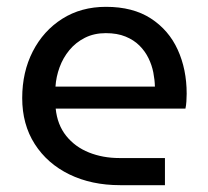

<svg xmlns="http://www.w3.org/2000/svg" viewBox="-20 -542 610 562"><path d="M331.6 0Q247.8 0 183.1 -31.5Q118.4 -63 81.7 -120.4Q45 -177.8 45 -255Q45 -331.2 76 -391.6Q107 -452 162.2 -487Q217.4 -522 290.2 -522Q369 -522 421.5 -488Q474 -454 500.2 -396.5Q526.4 -339 526.4 -267.8Q526.4 -257.4 525.6 -245.1Q524.8 -232.8 522.8 -224.2H143Q147.8 -176.8 173.7 -144.4Q199.6 -112 240.3 -95.7Q281 -79.4 329.6 -79.4H462.8V0ZM142.4 -288.6H433.4Q433 -308 428.8 -329.7Q424.6 -351.4 414.6 -371.8Q404.6 -392.2 388.2 -408.6Q371.8 -425 347.4 -435Q323 -445 289.6 -445Q255.4 -445 228.5 -431.4Q201.6 -417.8 183 -395.2Q164.4 -372.6 154.3 -344.8Q144.2 -317 142.4 -288.6Z"/></svg>

Font: MuseoModerno Thin
Style: Regular
Weight: 100
Designer: Pablo Cosgaya, Héctor Gatti, Marcela Romero, and the Authors of The MuseoModerno Project.
Foundry: Omnibus-Type Team
Version: Version 1.003